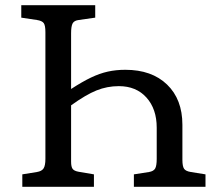

<svg xmlns="http://www.w3.org/2000/svg" viewBox="-20 -720 822 740"><path d="M66 0V-48L122 -57Q141 -60 148 -71Q155 -82 155 -108V-596Q155 -622 148.5 -631Q142 -640 122 -643L62 -652V-700H347V-652L284 -643Q266 -641 260 -630Q254 -619 254 -592V-377Q297 -405 330.5 -421Q364 -437 395.5 -444Q427 -451 463 -451Q565 -451 624 -394Q683 -337 683 -239V-104Q683 -79 689.5 -69.5Q696 -60 716 -57L772 -48V0H496V-48L554 -57Q572 -60 578 -70.5Q584 -81 584 -108V-228Q584 -300 544.5 -344Q505 -388 438 -388Q393 -388 352 -371.5Q311 -355 254 -314V-97Q254 -77 260 -69Q266 -61 283 -58L342 -48V0Z"/></svg>

Font: Text Regular
Style: Regular
Weight: 400
Designer: Latin by Veronika Burian and Jose Scaglione. Greek by Irene Vlachou. Cyrillic by Vera Evstafieva.
Foundry: TypeTogether
Version: Version 3.002